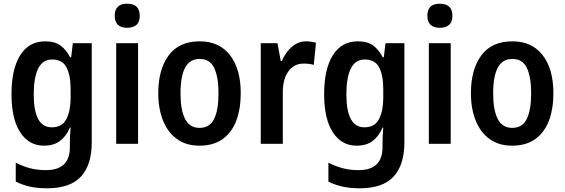

<svg xmlns="http://www.w3.org/2000/svg" viewBox="-20 -776 3049 1036"><path d="M224 -553Q276 -553 307 -530Q338 -507 358 -467H364L373 -543H475V-7Q475 113 417 176.5Q359 240 233 240Q182 240 141.5 231Q101 222 65 204V102Q105 122 143.5 132Q182 142 228 142Q357 142 357 18V-4Q357 -23 358 -44Q359 -65 361 -87H357Q338 -42 304.5 -16Q271 10 217 10Q136 10 89 -62Q42 -134 42 -268Q42 -403 89 -478Q136 -553 224 -553ZM261 -455Q210 -455 186 -406Q162 -357 162 -267Q162 -89 259 -89Q316 -89 338.5 -134Q361 -179 361 -247V-295Q361 -369 339 -412Q317 -455 261 -455Z M666 -756Q734 -756 734 -691Q734 -657 716 -641.5Q698 -626 666 -626Q634 -626 616.5 -642Q599 -658 599 -691Q599 -756 666 -756ZM725 -543V0H607V-543Z M1279 -273Q1279 -190 1255.5 -126.5Q1232 -63 1182.5 -26.5Q1133 10 1056 10Q984 10 934.5 -26Q885 -62 859.5 -126Q834 -190 834 -273Q834 -401 890 -477Q946 -553 1058 -553Q1163 -553 1221 -478.5Q1279 -404 1279 -273ZM954 -272Q954 -183 978.5 -134.5Q1003 -86 1057 -86Q1111 -86 1135 -133.5Q1159 -181 1159 -273Q1159 -360 1136 -409Q1113 -458 1058 -458Q1004 -458 979 -411Q954 -364 954 -272Z M1631 -553Q1659 -553 1685 -545L1673 -426Q1663 -429 1650 -431Q1637 -433 1619 -433Q1567 -433 1536.5 -391.5Q1506 -350 1506 -279V0H1387V-543H1477L1495 -447H1501Q1511 -472 1529.5 -496.5Q1548 -521 1573.5 -537Q1599 -553 1631 -553Z M1911 -553Q1963 -553 1994 -530Q2025 -507 2045 -467H2051L2060 -543H2162V-7Q2162 113 2104 176.5Q2046 240 1920 240Q1869 240 1828.5 231Q1788 222 1752 204V102Q1792 122 1830.5 132Q1869 142 1915 142Q2044 142 2044 18V-4Q2044 -23 2045 -44Q2046 -65 2048 -87H2044Q2025 -42 1991.5 -16Q1958 10 1904 10Q1823 10 1776 -62Q1729 -134 1729 -268Q1729 -403 1776 -478Q1823 -553 1911 -553ZM1948 -455Q1897 -455 1873 -406Q1849 -357 1849 -267Q1849 -89 1946 -89Q2003 -89 2025.5 -134Q2048 -179 2048 -247V-295Q2048 -369 2026 -412Q2004 -455 1948 -455Z M2353 -756Q2421 -756 2421 -691Q2421 -657 2403 -641.5Q2385 -626 2353 -626Q2321 -626 2303.5 -642Q2286 -658 2286 -691Q2286 -756 2353 -756ZM2412 -543V0H2294V-543Z M2966 -273Q2966 -190 2942.5 -126.5Q2919 -63 2869.5 -26.5Q2820 10 2743 10Q2671 10 2621.5 -26Q2572 -62 2546.5 -126Q2521 -190 2521 -273Q2521 -401 2577 -477Q2633 -553 2745 -553Q2850 -553 2908 -478.5Q2966 -404 2966 -273ZM2641 -272Q2641 -183 2665.5 -134.5Q2690 -86 2744 -86Q2798 -86 2822 -133.5Q2846 -181 2846 -273Q2846 -360 2823 -409Q2800 -458 2745 -458Q2691 -458 2666 -411Q2641 -364 2641 -272Z"/></svg>

Font: Noto Sans Hebrew Condensed SemiBold
Style: Regular
Weight: 600
Width: 3
Designer: Ben Nathan
Foundry: Google LLC
Version: Version 3.001; ttfautohint (v1.8.4.7-5d5b)